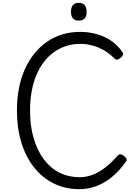

<svg xmlns="http://www.w3.org/2000/svg" viewBox="-20 -1322 955 1361"><path d="M543 19Q442 19 360 -22Q278 -63 220 -137Q162 -211 131 -313Q100 -415 100 -539Q100 -622 114 -695Q128 -768 155.5 -830Q183 -892 222.5 -941Q262 -990 312 -1025Q362 -1060 421.5 -1078Q481 -1096 549 -1096Q602 -1096 656.5 -1082.5Q711 -1069 760.5 -1038Q810 -1007 847 -954Q856 -942 852 -933Q848 -924 836 -913Q822 -901 812 -899Q802 -897 792 -907Q759 -940 720 -963.5Q681 -987 638 -999Q595 -1011 549 -1011Q497 -1011 451 -996.5Q405 -982 365.5 -954.5Q326 -927 294 -886.5Q262 -846 239.5 -793.5Q217 -741 205 -677.5Q193 -614 193 -539Q193 -428 219 -340.5Q245 -253 291.5 -191.5Q338 -130 402 -98Q466 -66 543 -66Q585 -66 622 -78Q659 -90 692.5 -111Q726 -132 756.5 -160Q787 -188 816 -221Q824 -230 835.5 -228Q847 -226 861 -215Q874 -204 877 -195Q880 -186 872 -175Q824 -108 770.5 -65Q717 -22 660 -1.5Q603 19 543 19ZM539 -1176Q511 -1176 497 -1191.5Q483 -1207 483 -1238Q483 -1270 497 -1286Q511 -1302 539 -1302Q566 -1302 580 -1286Q594 -1270 594 -1238Q595 -1207 580.5 -1191.5Q566 -1176 539 -1176Z"/></svg>

Font: Playwrite PT
Style: Regular
Weight: 400
Designer: Veronika Burian, José Scaglione
Foundry: TypeTogether
Version: Version 1.002